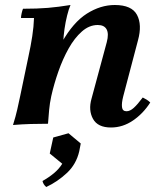

<svg xmlns="http://www.w3.org/2000/svg" viewBox="-20 -495 642 768"><path d="M32 5Q43 -30 49 -57Q55 -84 61 -112L94 -270Q103 -311 109 -350Q115 -389 116 -423H64Q64 -430 66.5 -441.5Q69 -453 72 -460Q130 -460 171.5 -463.5Q213 -467 262 -475Q255 -459 248.5 -433Q242 -407 238 -379Q234 -351 233 -326L185 -110Q179 -82 176.5 -55Q174 -28 172 0Q136 0 102 1Q68 2 32 5ZM424 15Q371 15 352 -19.5Q333 -54 346 -100L407 -326Q416 -360 406.5 -377.5Q397 -395 371 -395Q337 -395 307.5 -369Q278 -343 254.5 -301Q231 -259 213.5 -209Q196 -159 185 -110H154Q183 -247 228 -326.5Q273 -406 327.5 -440.5Q382 -475 439 -475Q507 -475 528 -435.5Q549 -396 532 -334L473 -110Q466 -83 468 -66.5Q470 -50 486 -50Q500 -50 515 -63.5Q530 -77 551 -105Q559 -101 566.5 -96.5Q574 -92 581 -85Q553 -41 512 -13Q471 15 424 15ZM254 38 303 79 297 110Q285 162 247.5 197Q210 232 165 253Q153 243 150 229Q175 215 195.5 198Q216 181 229 160L179 119L193 55Z"/></svg>

Font: Poltawski Nowy
Style: Bold Italic
Weight: 700
Italic angle: -12°
Designer: Adam Pótawski, Mateusz Machalski, Borys Kosmynka, Ania Wieluska
Foundry: Capitalics.wtf
Version: Version 1.001;gftools[0.9.25]